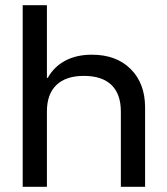

<svg xmlns="http://www.w3.org/2000/svg" viewBox="-20 -720 643 740"><path d="M67.5 0V-700H160.8V-420H164.2Q188.3 -463.3 231.7 -486.2Q275 -509.2 334.2 -509.2Q428.3 -509.2 483.8 -453.8Q539.2 -398.3 539.2 -305.8V0H445.8V-290Q445.8 -357.5 409.6 -392.5Q373.3 -427.5 303.3 -427.5Q234.2 -427.5 197.5 -392.5Q160.8 -357.5 160.8 -290V0Z"/></svg>

Font: Funnel Display Light
Style: Regular
Weight: 400
Version: Version 1.000